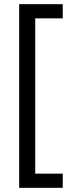

<svg xmlns="http://www.w3.org/2000/svg" viewBox="-20 -740 352 921"><path d="M281 161H72V-720H281V-652H149V93H281Z"/></svg>

Font: Noto Sans Lao ExtraCondensed
Style: Regular
Weight: 400
Width: 2
Designer: Monotype Design Team
Foundry: Monotype Imaging Inc.
Version: Version 2.003; ttfautohint (v1.8.4.7-5d5b)